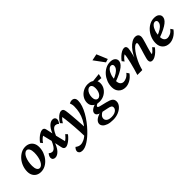

<svg xmlns="http://www.w3.org/2000/svg" viewBox="120 -1673 2910 2910"><g transform="rotate(-45 1575.0 -218.5)"><path d="M173.8 7.8Q129.9 7.8 96.7 -10.7Q63.5 -29.3 44.9 -63.5Q26.4 -97.7 26.4 -144.5Q26.4 -200.2 45.9 -252.4Q65.4 -304.7 99.6 -345.2Q133.8 -385.7 178.2 -409.7Q222.7 -433.6 271.5 -433.6Q315.4 -433.6 349.1 -415Q382.8 -396.5 401.4 -362.3Q419.9 -328.1 419.9 -280.3Q419.9 -224.6 400.4 -172.9Q380.9 -121.1 346.7 -80.1Q312.5 -39.1 268.1 -15.6Q223.6 7.8 173.8 7.8ZM199.2 -47.9Q222.7 -47.9 242.7 -65.9Q262.7 -84 277.3 -115.2Q292 -146.5 299.8 -187.5Q307.6 -228.5 307.6 -273.4Q307.6 -322.3 291.5 -351.6Q275.4 -380.9 250 -380.9Q225.6 -380.9 205.6 -362.3Q185.5 -343.8 170.9 -312Q156.2 -280.3 148.4 -239.7Q140.6 -199.2 140.6 -154.3Q140.6 -103.5 156.7 -75.7Q172.9 -47.9 199.2 -47.9Z M706.1 7.8Q684.6 7.8 672.4 -3.9Q660.2 -15.6 655.3 -40Q639.6 -120.1 621.1 -199.2Q602.5 -278.3 582 -359.4Q540 -335.9 502 -281.2L473.6 -317.4Q498 -349.6 526.9 -376Q555.7 -402.3 585 -418Q614.3 -433.6 637.7 -433.6Q654.3 -433.6 666.5 -424.3Q678.7 -415 683.6 -389.6Q700.2 -306.6 719.2 -227.1Q738.3 -147.5 758.8 -66.4Q778.3 -78.1 797.9 -96.7Q817.4 -115.2 836.9 -139.6L864.3 -108.4Q839.8 -76.2 810.5 -49.8Q781.2 -23.4 753.4 -7.8Q725.6 7.8 706.1 7.8ZM479.5 7.8Q453.1 7.8 438.5 -5.9Q423.8 -19.5 423.8 -43.9Q423.8 -60.5 432.6 -79.6Q441.4 -98.6 455.1 -112.3Q471.7 -96.7 485.4 -91.8Q499 -86.9 509.8 -86.9Q525.4 -86.9 542 -96.7Q558.6 -106.4 579.1 -136.7Q599.6 -167 625 -228.5L649.4 -201.2Q613.3 -88.9 569.3 -40.5Q525.4 7.8 479.5 7.8ZM709 -197.3 684.6 -224.6Q720.7 -336.9 765.1 -385.3Q809.6 -433.6 855.5 -433.6Q880.9 -433.6 895.5 -420.4Q910.2 -407.2 910.2 -383.8Q910.2 -367.2 901.4 -348.6Q892.6 -330.1 878.9 -315.4Q862.3 -332 848.6 -336.4Q835 -340.8 824.2 -340.8Q812.5 -340.8 800.3 -335.4Q788.1 -330.1 773.9 -314.9Q759.8 -299.8 744.1 -271.5Q728.5 -243.2 709 -197.3Z M848.6 223.6Q812.5 223.6 794.4 208Q776.4 192.4 776.4 170.9Q776.4 154.3 785.2 138.2Q793.9 122.1 809.6 107.4Q825.2 121.1 846.2 130.4Q867.2 139.6 892.6 139.6Q925.8 139.6 968.3 118.7Q1010.7 97.7 1059.6 46.9L1098.6 9.8Q1146.5 -50.8 1175.3 -106.4Q1204.1 -162.1 1217.3 -219.2Q1230.5 -276.4 1230.5 -339.8Q1230.5 -362.3 1225.6 -383.8Q1220.7 -405.3 1214.8 -418Q1226.6 -424.8 1240.2 -429.2Q1253.9 -433.6 1267.6 -433.6Q1296.9 -433.6 1315.4 -416Q1334 -398.4 1334 -358.4Q1334 -311.5 1315.9 -258.3Q1297.9 -205.1 1266.6 -149.4Q1235.4 -93.8 1195.3 -40.5Q1155.3 12.7 1111.3 58.6Q1076.2 95.7 1041 126Q1005.9 156.2 971.7 178.2Q937.5 200.2 906.2 211.9Q875 223.6 848.6 223.6ZM1024.4 102.5Q1023.4 50.8 1020.5 -5.4Q1017.6 -61.5 1013.7 -116.2Q1009.8 -170.9 1004.9 -218.8Q1000 -266.6 995.6 -302.2Q991.2 -337.9 987.3 -355.5Q955.1 -329.1 926.8 -281.2L896.5 -314.5Q919.9 -351.6 945.3 -377.9Q970.7 -404.3 995.1 -418.9Q1019.5 -433.6 1039.1 -433.6Q1062.5 -433.6 1074.2 -421.4Q1085.9 -409.2 1090.8 -378.9Q1093.8 -364.3 1097.2 -331.1Q1100.6 -297.9 1104.5 -253.4Q1108.4 -209 1111.8 -160.2Q1115.2 -111.3 1118.2 -64.9Q1121.1 -18.6 1122.1 17.6Z M1503.9 222.7Q1439.5 222.7 1396 207.5Q1352.5 192.4 1330.6 168Q1308.6 143.6 1308.6 116.2Q1308.6 82 1340.3 52.7Q1372.1 23.4 1437.5 4.9L1483.4 15.6Q1448.2 31.2 1429.2 54.2Q1410.2 77.1 1410.2 104.5Q1410.2 134.8 1437 154.8Q1463.9 174.8 1520.5 174.8Q1555.7 174.8 1583.5 164.1Q1611.3 153.3 1627 134.8Q1642.6 116.2 1642.6 92.8Q1642.6 70.3 1625.5 58.6Q1608.4 46.9 1560.5 38.1L1457 16.6L1447.3 12.7Q1410.2 6.8 1390.1 -9.3Q1370.1 -25.4 1370.1 -49.8Q1370.1 -81.1 1403.8 -107.4Q1437.5 -133.8 1502 -147.5L1520.5 -124Q1501 -121.1 1486.8 -111.3Q1472.7 -101.6 1472.7 -89.8Q1472.7 -82 1480.5 -77.1Q1488.3 -72.3 1503.9 -67.4L1616.2 -40Q1682.6 -24.4 1710.4 -2.4Q1738.3 19.5 1738.3 61.5Q1738.3 103.5 1706.5 140.6Q1674.8 177.7 1621.6 200.2Q1568.4 222.7 1503.9 222.7ZM1555.7 -118.2Q1487.3 -118.2 1446.3 -151.4Q1405.3 -184.6 1405.3 -241.2Q1405.3 -293.9 1433.1 -337.9Q1460.9 -381.8 1508.3 -408.2Q1555.7 -434.6 1612.3 -434.6Q1656.2 -434.6 1689.5 -418Q1722.7 -401.4 1741.2 -373Q1759.8 -344.7 1759.8 -307.6Q1759.8 -255.9 1731.9 -212.9Q1704.1 -169.9 1657.7 -144Q1611.3 -118.2 1555.7 -118.2ZM1569.3 -168Q1592.8 -168 1612.3 -186.5Q1631.8 -205.1 1643.1 -236.8Q1654.3 -268.6 1654.3 -307.6Q1654.3 -344.7 1640.6 -365.2Q1627 -385.7 1604.5 -385.7Q1580.1 -385.7 1560.1 -366.7Q1540 -347.7 1527.8 -315.9Q1515.6 -284.2 1515.6 -246.1Q1515.6 -209 1531.2 -188.5Q1546.9 -168 1569.3 -168ZM1824.2 -352.5 1706.1 -363.3 1676.8 -406.2 1839.8 -423.8Z M1988.3 7.8Q1919.9 7.8 1878.4 -33.2Q1836.9 -74.2 1836.9 -144.5Q1836.9 -201.2 1856.9 -252.9Q1877 -304.7 1911.6 -345.2Q1946.3 -385.7 1992.2 -409.7Q2038.1 -433.6 2089.8 -433.6Q2143.6 -433.6 2170.9 -410.6Q2198.2 -387.7 2198.2 -354.5Q2198.2 -331.1 2185.1 -307.6Q2171.9 -284.2 2142.1 -260.3Q2112.3 -236.3 2061.5 -210.4Q2010.7 -184.6 1935.5 -157.2V-205.1Q1992.2 -227.5 2027.3 -250.5Q2062.5 -273.4 2078.6 -297.4Q2094.7 -321.3 2094.7 -346.7Q2094.7 -363.3 2085 -373.5Q2075.2 -383.8 2057.6 -383.8Q2031.2 -383.8 2006.3 -356.4Q1981.4 -329.1 1965.3 -280.8Q1949.2 -232.4 1949.2 -168.9Q1949.2 -121.1 1970.2 -96.7Q1991.2 -72.3 2025.4 -72.3Q2049.8 -72.3 2083.5 -87.4Q2117.2 -102.5 2148.4 -141.6L2175.8 -101.6Q2135.7 -46.9 2085 -19.5Q2034.2 7.8 1988.3 7.8ZM2042 -471.7 1918.9 -638.7 2025.4 -661.1 2097.7 -488.3Z M2561.5 7.8Q2537.1 7.8 2524.4 -4.9Q2511.7 -17.6 2511.7 -42Q2511.7 -57.6 2519 -87.4Q2526.4 -117.2 2537.6 -153.8Q2548.8 -190.4 2559.6 -226.1Q2570.3 -261.7 2577.6 -290.5Q2585 -319.3 2585 -332Q2585 -350.6 2567.4 -350.6Q2549.8 -350.6 2525.9 -330.1Q2502 -309.6 2476.1 -274.4Q2450.2 -239.3 2425.3 -194.3Q2400.4 -149.4 2380.4 -99.1Q2360.4 -48.8 2348.6 0H2243.2Q2257.8 -45.9 2272.9 -98.6Q2288.1 -151.4 2300.3 -202.6Q2312.5 -253.9 2320.3 -295.4Q2328.1 -336.9 2328.1 -358.4Q2307.6 -346.7 2288.6 -328.1Q2269.5 -309.6 2250 -281.2L2222.7 -317.4Q2247.1 -349.6 2275.9 -376Q2304.7 -402.3 2334 -418Q2363.3 -433.6 2388.7 -433.6Q2410.2 -433.6 2421.4 -420.4Q2432.6 -407.2 2432.6 -382.8Q2432.6 -369.1 2426.8 -337.9Q2420.9 -306.6 2408.7 -258.8Q2396.5 -210.9 2376 -143.6H2367.2Q2387.7 -205.1 2417 -258.3Q2446.3 -311.5 2481 -350.6Q2515.6 -389.6 2552.7 -411.6Q2589.8 -433.6 2625 -433.6Q2658.2 -433.6 2677.2 -416.5Q2696.3 -399.4 2696.3 -365.2Q2696.3 -350.6 2689 -320.8Q2681.6 -291 2670.4 -254.4Q2659.2 -217.8 2647.9 -180.7Q2636.7 -143.6 2629.4 -113.3Q2622.1 -83 2622.1 -66.4Q2642.6 -78.1 2661.6 -96.7Q2680.7 -115.2 2700.2 -139.6L2727.5 -108.4Q2703.1 -76.2 2674.3 -49.8Q2645.5 -23.4 2616.2 -7.8Q2586.9 7.8 2561.5 7.8Z M2930.7 7.8Q2862.3 7.8 2820.8 -33.2Q2779.3 -74.2 2779.3 -144.5Q2779.3 -201.2 2799.3 -252.9Q2819.3 -304.7 2854 -345.2Q2888.7 -385.7 2934.6 -409.7Q2980.5 -433.6 3032.2 -433.6Q3085.9 -433.6 3113.3 -410.6Q3140.6 -387.7 3140.6 -354.5Q3140.6 -331.1 3127.4 -307.6Q3114.3 -284.2 3084.5 -260.3Q3054.7 -236.3 3003.9 -210.4Q2953.1 -184.6 2877.9 -157.2V-205.1Q2934.6 -227.5 2969.7 -250.5Q3004.9 -273.4 3021 -297.4Q3037.1 -321.3 3037.1 -346.7Q3037.1 -363.3 3027.3 -373.5Q3017.6 -383.8 3000 -383.8Q2973.6 -383.8 2948.7 -356.4Q2923.8 -329.1 2907.7 -280.8Q2891.6 -232.4 2891.6 -168.9Q2891.6 -121.1 2912.6 -96.7Q2933.6 -72.3 2967.8 -72.3Q2992.2 -72.3 3025.9 -87.4Q3059.6 -102.5 3090.8 -141.6L3118.2 -101.6Q3078.1 -46.9 3027.3 -19.5Q2976.6 7.8 2930.7 7.8Z"/></g></svg>

Font: Crimson Pro SemiBold
Style: Italic
Weight: 600
Italic angle: -12°
Designer: Jacques Le Bailly
Foundry: Baron von Fonthausen
Version: Version 1.003